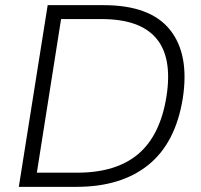

<svg xmlns="http://www.w3.org/2000/svg" viewBox="-20 -725 780 745"><path d="M53 0 165 -705H382Q563 -705 639.5 -609.5Q716 -514 689 -342Q661 -170 555.5 -85Q450 0 277 0ZM123 -55H280Q431 -55 516.5 -127.5Q602 -200 626 -351Q673 -651 374 -651H217Z"/></svg>

Font: Mulish Light
Style: Italic
Weight: 300
Italic angle: -9°
Designer: Vernon Adams
Foundry: Vernon Adams
Version: Version 3.603; ttfautohint (v1.8.3)